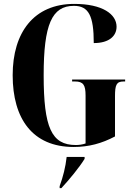

<svg xmlns="http://www.w3.org/2000/svg" viewBox="-20 -744 696 985"><path d="M358 10C435 10 502 -8 570 -44V-250C570 -308 577 -326 614 -326H622V-336H350V-326H365C407 -326 419 -308 419 -254V-8C402 -2 384 0 369 0C244 0 204 -90 204 -358C204 -618 246 -714 359 -714C435 -714 461 -663 461 -523C542 -523 578 -561 578 -607C578 -671 506 -724 361 -724C154 -724 45 -578 45 -358C45 -135 147 10 358 10ZM286 211V221H295C335 178 387 115 414 71V61H322C316 114 304 161 286 211Z"/></svg>

Font: Noto Serif Display ExtraCondensed ExtraBold
Style: Regular
Weight: 800
Width: 2
Designer: Monotype Design Team
Foundry: Monotype Imaging Inc.
Version: Version 2.009